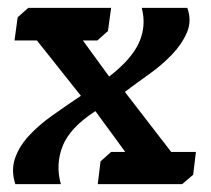

<svg xmlns="http://www.w3.org/2000/svg" viewBox="-20 -469 537 489"><path d="M472 -24 444 0H229L236 -58L263 -82H299L223 -186Q158 -144 139.5 -97Q121 -50 135 0H19Q8 -35 18 -65Q28 -95 52.5 -122Q77 -149 112 -174Q147 -199 186 -225L74 -366H17L25 -425L52 -449H263L255 -390L228 -366H191L258 -274Q316 -319 334.5 -361.5Q353 -404 341 -449H457Q469 -416 456 -386Q443 -356 417.5 -329.5Q392 -303 359 -279.5Q326 -256 298 -235L416 -82H479Z"/></svg>

Font: Zilla Slab SemiBold
Style: Regular
Weight: 600
Designer: Typotheque.com
Foundry: Typotheque type foundry
Version: Version 1.0; 2017